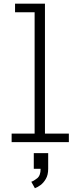

<svg xmlns="http://www.w3.org/2000/svg" viewBox="-20 -770 440 1040"><path d="M43 0V-46.5H167.5V-703.5H61.5V-750H223.5V-46.5H353V0ZM163 144.5V59.5H241V144.5Q241 177.5 228.2 199.2Q215.5 221 198.8 233Q182 245 169 249.5L149.5 214.5Q162.5 210.5 181.2 195.8Q200 181 200 144.5Z"/></svg>

Font: Trispace SemiCondensed ExtraLight
Style: Regular
Weight: 200
Width: 4
Designer: Tyler Finck
Foundry: Etcetera Type Company
Version: Version 1.210; ttfautohint (v1.8.3)